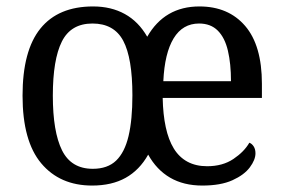

<svg xmlns="http://www.w3.org/2000/svg" viewBox="-20 -566 879 596"><path d="M266 10Q166 10 108 -59Q50 -128 50 -269Q50 -409 105.5 -477.5Q161 -546 269 -546Q325 -546 367.5 -522.5Q410 -499 437 -452Q464 -499 504.5 -522.5Q545 -546 599 -546Q689 -546 741 -485.5Q793 -425 793 -306V-262H485Q486 -211 494.5 -171.5Q503 -132 519.5 -105Q536 -78 562 -64Q588 -50 623 -50Q671 -50 704.5 -72.5Q738 -95 754 -123Q762 -120 767.5 -111.5Q773 -103 773 -90Q773 -70 755.5 -46.5Q738 -23 701.5 -6.5Q665 10 608 10Q550 10 508 -14.5Q466 -39 440 -86Q413 -38 370 -14Q327 10 266 10ZM268 -42Q314 -42 340.5 -67.5Q367 -93 379 -143.5Q391 -194 391 -270Q391 -386 362.5 -439.5Q334 -493 267 -493Q200 -493 172 -437Q144 -381 144 -269Q144 -157 172.5 -99.5Q201 -42 268 -42ZM697 -314Q697 -368 687.5 -408.5Q678 -449 656 -471Q634 -493 598 -493Q547 -493 519 -447Q491 -401 487 -314Z"/></svg>

Font: Noto Serif SemiCondensed
Style: Regular
Weight: 400
Width: 4
Designer: Monotype Design Team
Foundry: Monotype Imaging Inc.
Version: Version 2.013